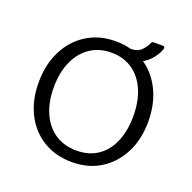

<svg xmlns="http://www.w3.org/2000/svg" viewBox="-110 -701 819 821"><g transform="rotate(20 299.0 -290.5)"><path d="M299 10Q225 10 168.5 -24.5Q112 -59 81 -120.5Q50 -182 50 -262Q50 -344 81.5 -406.5Q113 -469 169.5 -504.5Q226 -540 300 -540Q375 -540 430.5 -505Q486 -470 517 -407.5Q548 -345 548 -264Q548 -183 516.5 -121.5Q485 -60 429.5 -25Q374 10 299 10ZM301 -43Q357 -43 397 -70Q437 -97 458.5 -147Q480 -197 480 -264Q480 -332 458 -382.5Q436 -433 395.5 -460.5Q355 -488 300 -488Q245 -488 204 -460.5Q163 -433 140.5 -382.5Q118 -332 118 -264Q118 -197 140.5 -147Q163 -97 204 -70Q245 -43 301 -43ZM495 -591Q502 -591 503.5 -587Q505 -583 503 -576Q495 -555 477.5 -533Q460 -511 432.5 -496.5Q405 -482 364 -482L369 -531Q402 -531 419 -548.5Q436 -566 444 -585Q447 -590 450 -590.5Q453 -591 457 -591Z"/></g></svg>

Font: Libre Franklin Light
Style: Regular
Weight: 300
Designer: Pablo Impallari, Rodrigo Fuenzalida, Nhung Nguyen
Foundry: Impallari Type
Version: Version 3.000